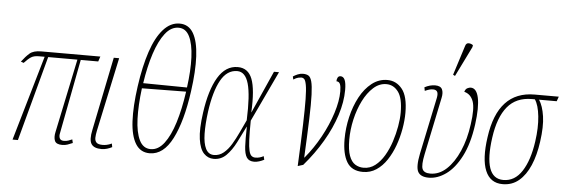

<svg xmlns="http://www.w3.org/2000/svg" viewBox="-51 -967 3360 1139"><g transform="rotate(5 1629.0 -397.5)"><path d="M52 0 199 -506H164Q136 -506 119 -495.5Q102 -485 78 -459L61 -465Q85 -497 107.5 -516.5Q130 -536 176 -536H528L518 -506H414L329 -62Q325 -44 331 -31.5Q337 -19 356 -19Q371 -19 382 -23Q393 -27 405 -32L410 -11Q394 -4 379.5 1Q365 6 348 6Q312 6 303.5 -14.5Q295 -35 302 -67L394 -506H220L84 0Z M583 10Q537 10 521.5 -14.5Q506 -39 519 -99L608 -536H640L546 -96Q541 -72 540.5 -54Q540 -36 550 -25.5Q560 -15 588 -15Q597 -15 610.5 -17.5Q624 -20 641 -28L645 -7Q632 0 615.5 5Q599 10 583 10Z M869 10Q814 10 785 -37Q756 -84 751.5 -171Q747 -258 764 -379Q781 -500 810.5 -588Q840 -676 883 -724Q926 -772 980 -772Q1034 -772 1062 -724Q1090 -676 1094.5 -587.5Q1099 -499 1082 -378Q1057 -197 1004 -93.5Q951 10 869 10ZM1056 -398Q1070 -500 1066.5 -579Q1063 -658 1041 -702.5Q1019 -747 976 -747Q931 -747 896 -702Q861 -657 835.5 -579Q810 -501 795 -401ZM873 -15Q918 -15 953 -61Q988 -107 1013 -187.5Q1038 -268 1053 -373L790 -370Q777 -267 780 -187Q783 -107 805.5 -61Q828 -15 873 -15Z M1250 10Q1216 10 1191.5 -15.5Q1167 -41 1158.5 -99.5Q1150 -158 1164 -257Q1183 -394 1228.5 -469.5Q1274 -545 1346 -545Q1408 -545 1432 -483Q1456 -421 1449 -285H1450L1562 -536H1592L1450 -235Q1449 -164 1451 -121Q1453 -78 1458.5 -56Q1464 -34 1473.5 -26.5Q1483 -19 1496 -19Q1510 -19 1522 -22.5Q1534 -26 1545 -32L1550 -11Q1537 -4 1521 1Q1505 6 1491 6Q1460 6 1446.5 -14.5Q1433 -35 1430.5 -79.5Q1428 -124 1430 -197H1429Q1405 -148 1380.5 -100Q1356 -52 1325 -21Q1294 10 1250 10ZM1250 -13Q1282 -13 1307.5 -34Q1333 -55 1353 -88.5Q1373 -122 1391 -160.5Q1409 -199 1426 -235Q1432 -385 1412.5 -453Q1393 -521 1345 -521Q1284 -521 1247 -454.5Q1210 -388 1193 -266Q1183 -191 1184 -134Q1185 -77 1201 -45Q1217 -13 1250 -13Z M1676 -518Q1688 -526 1703.5 -532.5Q1719 -539 1735 -539Q1755 -539 1767.5 -531.5Q1780 -524 1787 -498.5Q1794 -473 1796 -420Q1798 -367 1795 -276Q1792 -185 1785 -45H1787Q1838 -106 1878 -179Q1918 -252 1941 -324.5Q1964 -397 1964 -454Q1964 -483 1958 -497.5Q1952 -512 1936 -512Q1936 -526 1941.5 -535Q1947 -544 1958 -544Q1975 -544 1983.5 -525Q1992 -506 1992 -465Q1992 -394 1966.5 -314.5Q1941 -235 1894 -155Q1847 -75 1783 -1L1751 9Q1758 -140 1761 -237Q1764 -334 1763 -390.5Q1762 -447 1757 -474Q1752 -501 1744.5 -508.5Q1737 -516 1726 -516Q1720 -516 1708.5 -513.5Q1697 -511 1680 -500Z M2139 10Q2072 10 2043 -38.5Q2014 -87 2014 -174Q2014 -241 2029.5 -307Q2045 -373 2074 -427Q2103 -481 2144.5 -513.5Q2186 -546 2237 -546Q2290 -546 2325 -502.5Q2360 -459 2360 -361Q2360 -316 2351 -265Q2342 -214 2324.5 -165.5Q2307 -117 2280.5 -77Q2254 -37 2218.5 -13.5Q2183 10 2139 10ZM2141 -15Q2179 -15 2209.5 -38.5Q2240 -62 2263 -101Q2286 -140 2301 -186Q2316 -232 2324 -277.5Q2332 -323 2332 -360Q2332 -446 2304 -483.5Q2276 -521 2233 -521Q2191 -521 2156 -489.5Q2121 -458 2095.5 -407Q2070 -356 2056 -295Q2042 -234 2042 -174Q2042 -113 2055 -78Q2068 -43 2090.5 -29Q2113 -15 2141 -15Z M2531 10Q2482 10 2466.5 -19Q2451 -48 2467 -127L2538 -466Q2543 -492 2536 -503Q2529 -514 2511 -514Q2502 -514 2491.5 -511.5Q2481 -509 2463 -501L2459 -522Q2491 -539 2522 -539Q2554 -539 2563.5 -519.5Q2573 -500 2566 -468L2495 -127Q2481 -60 2491 -37.5Q2501 -15 2538 -15Q2591 -15 2634.5 -55.5Q2678 -96 2709 -166.5Q2740 -237 2752 -327Q2766 -423 2751 -464.5Q2736 -506 2697 -516Q2702 -533 2713.5 -538.5Q2725 -544 2733 -544Q2768 -544 2780 -488Q2792 -432 2778 -328Q2762 -212 2723 -137Q2684 -62 2633.5 -26Q2583 10 2531 10ZM2634 -605 2622 -611 2678 -787Q2683 -805 2697.5 -805Q2712 -805 2724 -796L2722 -784Z M2971 10Q2897 10 2868 -59.5Q2839 -129 2858 -260Q2896 -536 3114 -536H3258L3248 -508H3143Q3166 -473 3175 -412Q3184 -351 3171 -260Q3160 -179 3134 -118.5Q3108 -58 3067.5 -24Q3027 10 2971 10ZM2973 -15Q3041 -15 3083.5 -80.5Q3126 -146 3142 -259Q3154 -342 3147 -409Q3140 -476 3118 -508H3100Q3007 -508 2955 -445Q2903 -382 2886 -260Q2869 -140 2890.5 -77.5Q2912 -15 2973 -15Z"/></g></svg>

Font: Noto Serif ExtraCondensed Thin
Style: Italic
Weight: 100
Width: 2
Italic angle: -12°
Designer: Monotype Design Team
Foundry: Monotype Imaging Inc.
Version: Version 2.013